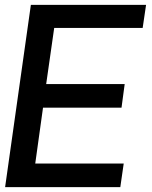

<svg xmlns="http://www.w3.org/2000/svg" viewBox="-20 -770 625 790"><path d="M203 -655 170 -424H493L480 -327H157L125 -97H489L475 0H1L107 -750H581L567 -655Z"/></svg>

Font: Oakes Grotesk Medium
Style: Italic
Weight: 500
Italic angle: -8°
Designer: Samuel Oakes
Foundry: Samuel Oakes
Version: Version 1.000;PS 001.000;hotconv 1.0.88;makeotf.lib2.5.64775